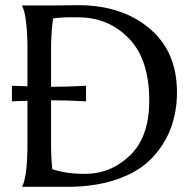

<svg xmlns="http://www.w3.org/2000/svg" viewBox="-20 -721 753 741"><path d="M198 -700Q243 -700 288 -701Q454 -699 558.5 -610Q663 -521 663 -365Q663 -289 638.5 -224.5Q614 -160 564.5 -109Q515 -58 432 -29Q349 0 240 0H65Q86 -38 86 -169V-332L26 -330V-390L86 -388V-530Q86 -589 81 -631.5Q76 -674 70 -687L65 -700ZM177 -169Q177 -110 182 -68Q235 -50 308 -50Q408 -50 482 -121.5Q556 -193 556 -333Q556 -490 479 -571Q402 -652 288 -654Q225 -656 185 -650Q177 -596 177 -530V-386Q238 -386 312 -390V-330Q238 -334 177 -334Z"/></svg>

Font: Coconat
Style: Regular
Weight: 400
Designer: Sara Lavazza
Foundry: Collletttivo
Version: Version 1.000;Glyphs 3.2 (3217)